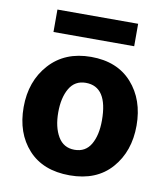

<svg xmlns="http://www.w3.org/2000/svg" viewBox="-80 -759 726 834"><g transform="rotate(10 283.5 -342.0)"><path d="M462 -593H106V-692H462ZM380 -251Q380 -400 283 -400Q235 -400 211 -359Q187 -318 187 -253Q187 -188 211.5 -146.5Q236 -105 284.5 -105Q333 -105 356.5 -145.5Q380 -186 380 -251ZM286.5 -515Q402 -515 467 -442Q532 -369 532 -255Q532 -141 466.5 -66.5Q401 8 283 8Q165 8 100 -63.5Q35 -135 35 -249.5Q35 -364 103 -439.5Q171 -515 286.5 -515Z"/></g></svg>

Font: Hind Kochi
Style: Bold
Weight: 700
Designer: Dhruvi Tolia
Foundry: Indian Type Foundry
Version: Version 0.702;PS 1.0;hotconv 1.0.81;makeotf.lib2.5.63406